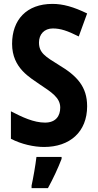

<svg xmlns="http://www.w3.org/2000/svg" viewBox="-20 -837 501 985"><path d="M427 -292C427 -392 375 -448 283 -503C212 -547 180 -566 180 -619C180 -661 207 -691 251 -691C291 -691 326 -679 384 -650L427 -768C357 -802 303 -817 249 -817C116 -817 42 -735 42 -612C42 -486 137 -438 184 -404C244 -364 289 -336 289 -285C289 -243 267 -208 211 -208C153 -208 94 -236 36 -266V-125C90 -97 154 -83 206 -83C338 -83 427 -160 427 -292ZM296 -22V-32H167C162 11 150 79 142 115V128H226C253 79 278 25 296 -22Z"/></svg>

Font: Noto Sans Kannada UI Condensed
Style: Bold
Weight: 700
Width: 3
Designer: Jelle Bosma - Monotype Design Team
Foundry: Monotype Imaging Inc.
Version: Version 2.005